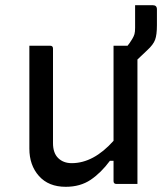

<svg xmlns="http://www.w3.org/2000/svg" viewBox="-20 -708 640 739"><path d="M173 -532Q184 -532 184 -521V-157Q184 -119 204 -99.5Q224 -80 256 -80Q340 -80 417 -166V-532H471Q475 -537 479 -542.5Q483 -548 489 -558Q495 -568 497.5 -576.5Q500 -585 500 -601V-688H568Q584 -688 584 -672V-611Q584 -574 577 -555Q570 -536 547 -515Q528 -497 509 -479V0H428Q417 0 417 -11V-89H403Q369 -43 329 -16Q289 11 233 11Q167 11 130 -30.5Q93 -72 93 -136V-532Z"/></svg>

Font: Recursive Sn Lnr St
Style: Regular
Weight: 400
Version: Version 1.079;hotconv 1.0.112;makeotfexe 2.5.65598; ttfautoh